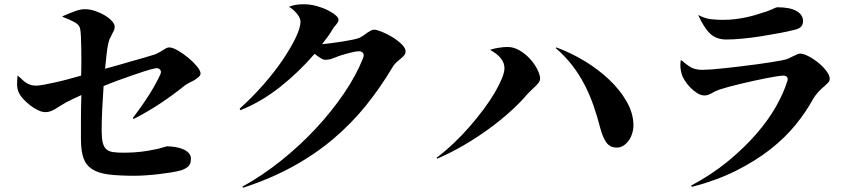

<svg xmlns="http://www.w3.org/2000/svg" viewBox="-20 -820 4040 899"><path d="M847 -421Q791 -376 732.5 -337Q674 -298 606 -263L602 -268Q643 -321 676.5 -373.5Q710 -426 731 -472Q737 -486 729 -494.5Q721 -503 707 -500Q690 -497 661.5 -488Q633 -479 600 -467.5Q567 -456 531.5 -443Q496 -430 465 -417Q461 -360 458.5 -306.5Q456 -253 456 -208Q456 -173 461 -152.5Q466 -132 477.5 -121.5Q489 -111 509 -108Q529 -105 559 -105Q604 -105 640.5 -109.5Q677 -114 703 -120Q716 -122 726 -125Q736 -128 744 -130Q748 -131 751 -132Q754 -133 756 -133Q760 -135 760 -135Q781 -135 801.5 -131.5Q822 -128 838 -121Q854 -114 864 -103Q874 -92 874 -77Q874 -51 860 -39.5Q846 -28 826 -22Q808 -17 780.5 -12.5Q753 -8 722.5 -4.5Q692 -1 662 1Q632 3 611 3Q538 3 489.5 -3Q441 -9 412 -27.5Q383 -46 371 -79.5Q359 -113 359 -169Q359 -204 359 -259.5Q359 -315 361 -375Q337 -364 320.5 -356Q304 -348 290 -341Q273 -331 260 -323Q247 -315 236 -308Q225 -302 215 -298.5Q205 -295 192 -295Q177 -295 158 -304Q139 -313 121 -327Q103 -341 88 -357.5Q73 -374 67 -389Q60 -406 60 -424Q60 -442 62 -465H64Q68 -462 71 -459Q74 -456 78 -453Q83 -448 87.5 -444Q92 -440 97 -436Q108 -428 120.5 -423.5Q133 -419 149 -419Q162 -419 186 -423.5Q210 -428 239.5 -434.5Q269 -441 300.5 -449.5Q332 -458 360 -466Q361 -499 361 -532Q361 -565 360.5 -594Q360 -623 359 -646Q358 -669 356 -681Q354 -702 331 -715Q308 -728 273 -741V-744Q307 -759 332.5 -768Q358 -777 376 -777Q401 -777 426 -768.5Q451 -760 471.5 -747.5Q492 -735 504.5 -721Q517 -707 517 -696Q517 -685 513 -676.5Q509 -668 504 -659Q502 -654 499 -648.5Q496 -643 493 -637Q488 -623 485 -607Q482 -592 479 -565.5Q476 -539 472 -498Q506 -507 540 -517Q574 -527 604 -535.5Q634 -544 658.5 -551Q683 -558 698 -563Q706 -565 712 -568Q718 -571 723 -574Q729 -576 733.5 -579.5Q738 -583 743 -585Q752 -591 758.5 -594.5Q765 -598 773 -598Q788 -598 813 -583.5Q838 -569 861.5 -549.5Q885 -530 902 -509.5Q919 -489 919 -476Q919 -468 911.5 -461Q904 -454 892 -446Q886 -442 879.5 -439Q873 -436 867 -433Q862 -430 856.5 -427Q851 -424 847 -421Z M1387 -718Q1387 -735 1371.5 -754.5Q1356 -774 1334 -788V-789Q1348 -794 1362.5 -797Q1377 -800 1402 -800Q1433 -800 1462 -792Q1491 -784 1514 -772.5Q1537 -761 1551 -749Q1565 -737 1565 -729Q1565 -722 1563 -718Q1561 -714 1557 -709Q1553 -703 1548 -698Q1543 -693 1536 -681Q1528 -667 1517 -651.5Q1506 -636 1488 -613Q1509 -615 1535 -618.5Q1561 -622 1586.5 -626Q1612 -630 1633 -634.5Q1654 -639 1663 -643Q1668 -645 1672.5 -648Q1677 -651 1682 -654Q1687 -657 1691 -660Q1695 -663 1700 -667Q1709 -673 1716.5 -677Q1724 -681 1732 -681Q1744 -681 1768.5 -671Q1793 -661 1817.5 -646Q1842 -631 1860.5 -613Q1879 -595 1879 -580Q1879 -570 1873.5 -562.5Q1868 -555 1858 -547Q1853 -542 1847.5 -538Q1842 -534 1837 -529Q1832 -524 1827.5 -519Q1823 -514 1819 -507Q1762 -411 1694 -326.5Q1626 -242 1541 -170Q1456 -98 1351.5 -40.5Q1247 17 1118 59L1115 54Q1209 2 1297 -68.5Q1385 -139 1459 -218.5Q1533 -298 1590.5 -382.5Q1648 -467 1680 -548Q1686 -563 1680 -571.5Q1674 -580 1660 -580Q1651 -580 1637 -577Q1623 -574 1608 -570Q1593 -566 1578.5 -561.5Q1564 -557 1555 -553Q1540 -547 1528 -543Q1516 -540 1501 -540Q1495 -540 1483.5 -546.5Q1472 -553 1453 -568Q1381 -484 1293 -414Q1205 -344 1106 -304L1102 -311Q1162 -365 1214.5 -425Q1267 -485 1305 -541.5Q1343 -598 1365 -644.5Q1387 -691 1387 -718Z M2585 -598Q2653 -573 2717.5 -534Q2782 -495 2832.5 -447Q2883 -399 2914 -345Q2945 -291 2946 -235Q2946 -214 2940 -195Q2934 -176 2923.5 -161.5Q2913 -147 2899 -138Q2885 -129 2868 -129Q2836 -129 2819 -153Q2802 -177 2791 -219Q2777 -273 2759.5 -324Q2742 -375 2717.5 -422.5Q2693 -470 2660 -513Q2627 -556 2582 -595L2585 -598ZM2024 -81Q2066 -113 2106 -151Q2146 -189 2181 -229.5Q2216 -270 2246 -310.5Q2276 -351 2297 -387Q2318 -423 2330 -452.5Q2342 -482 2342 -500Q2342 -526 2325 -547Q2308 -568 2277 -585L2278 -588Q2294 -593 2316 -596.5Q2338 -600 2357 -600Q2386 -600 2413.5 -583.5Q2441 -567 2462 -544Q2483 -521 2496 -495Q2509 -469 2509 -451Q2509 -443 2503.5 -435Q2498 -427 2489 -418Q2484 -413 2479 -408.5Q2474 -404 2469 -399Q2464 -394 2459 -389Q2454 -384 2449 -379Q2419 -343 2373 -301Q2327 -259 2271 -218Q2215 -177 2152.5 -140.5Q2090 -104 2027 -77L2024 -81Z M3249 -750Q3281 -733 3310 -730Q3339 -727 3365 -727Q3396 -727 3423.5 -730.5Q3451 -734 3474 -739Q3497 -744 3516 -749.5Q3535 -755 3549 -760Q3567 -765 3579 -770Q3591 -775 3599 -778Q3605 -782 3612 -784Q3618 -786 3619 -786Q3679 -786 3709.5 -768.5Q3740 -751 3740 -721Q3740 -707 3732.5 -697Q3725 -687 3703 -681Q3672 -673 3629.5 -665Q3587 -657 3542.5 -650Q3498 -643 3455.5 -639Q3413 -635 3382 -635Q3334 -635 3305 -662.5Q3276 -690 3249 -750ZM3279 -373Q3262 -373 3244.5 -384Q3227 -395 3212 -410.5Q3197 -426 3186 -443.5Q3175 -461 3172 -473Q3167 -491 3166 -505Q3165 -519 3167 -536L3171 -538Q3194 -517 3215 -505Q3236 -493 3269 -493Q3284 -493 3312.5 -495Q3341 -497 3376 -501Q3411 -505 3449.5 -509.5Q3488 -514 3524.5 -519Q3561 -524 3592.5 -529Q3624 -534 3644 -538Q3661 -541 3672.5 -546.5Q3684 -552 3694 -557Q3699 -559 3703 -561Q3707 -563 3711 -565Q3721 -569 3726 -569Q3742 -569 3766 -556.5Q3790 -544 3812 -526Q3834 -508 3849.5 -487.5Q3865 -467 3865 -451Q3865 -441 3857.5 -433Q3850 -425 3839 -415Q3832 -410 3826 -404Q3820 -398 3813 -391Q3806 -383 3800 -375.5Q3794 -368 3788 -358Q3755 -297 3705.5 -236Q3656 -175 3586.5 -120.5Q3517 -66 3426 -20.5Q3335 25 3220 55L3216 49Q3312 -2 3388 -64.5Q3464 -127 3520.5 -192Q3577 -257 3613 -320.5Q3649 -384 3666 -439Q3671 -453 3665 -459.5Q3659 -466 3648 -466Q3638 -466 3616 -462.5Q3594 -459 3566 -453.5Q3538 -448 3506.5 -441Q3475 -434 3445.5 -427Q3416 -420 3390.5 -413Q3365 -406 3350 -401Q3344 -399 3338.5 -396.5Q3333 -394 3328 -392Q3323 -390 3319 -387Q3315 -384 3310 -382Q3292 -373 3279 -373Z"/></svg>

Font: XinYuGongZhangJiaSongA
Style: Regular
Weight: 900
Designer: XinYuGong
Foundry: Adobe Systems Incorporated
Version: Version 1.00